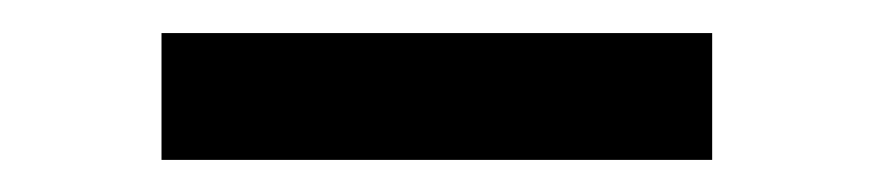

<svg xmlns="http://www.w3.org/2000/svg" viewBox="-20 -748 541 119"><path d="M421.4 -727.5V-648.9H80.1V-727.5Z"/></svg>

Font: Inter Display Semi Bold
Style: Regular
Weight: 600
Designer: Rasmus Andersson
Foundry: rsms
Version: Version 4.000;git-37864ae